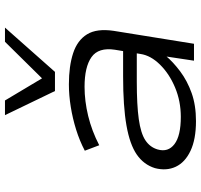

<svg xmlns="http://www.w3.org/2000/svg" viewBox="-38 -762 808 772"><g transform="rotate(-90 366.0 -376.0)"><path d="M265 8Q192 8 145.5 -14Q99 -36 81.5 -73.5Q64 -111 76 -157Q90 -202 130.5 -230Q171 -258 247.5 -271.5Q324 -285 445 -285H565L556 -230H424Q330 -230 273 -222Q216 -214 188 -195.5Q160 -177 151 -146Q139 -104 172.5 -78.5Q206 -53 282 -53Q345 -53 400 -76Q455 -99 492 -136.5Q529 -174 535 -215L552 -318Q562 -384 522.5 -412Q483 -440 403 -440Q346 -440 286 -425.5Q226 -411 168 -381L146 -439Q186 -460 231 -474Q276 -488 322.5 -495.5Q369 -503 413 -503Q486 -503 538 -486Q590 -469 614 -430Q638 -391 628 -323L576 0H508L525 -113L528 -114Q503 -84 465 -55.5Q427 -27 378 -9.5Q329 8 265 8ZM386 -559 289 -760H348L437 -611L584 -760H641L463 -559Z"/></g></svg>

Font: Nunito Sans 7pt Expanded Light
Style: Italic
Weight: 300
Width: 7
Italic angle: -9°
Designer: Vernon Adams
Foundry: Vernon Adams
Version: Version 3.101;gftools[0.9.27]